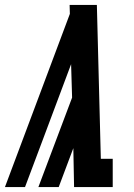

<svg xmlns="http://www.w3.org/2000/svg" viewBox="-21 -755 541 775"><path d="M-1 0 261 -699 260 -735H370L386 -114H434V0H278L275 -157L216 0H134L270 -361L266 -496L151 -189L80 0Z"/></svg>

Font: Iosevka Curly Slab HvObl
Style: Regular
Weight: 900
Italic angle: -9°
Monospace: yes
Designer: Belleve Invis
Foundry: Belleve Invis
Version: Version 11.1.0; ttfautohint (v1.8.3)